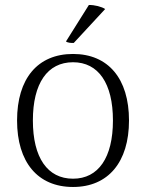

<svg xmlns="http://www.w3.org/2000/svg" viewBox="-20 -732 582 765"><path d="M399 -696C386 -705 356 -713 334 -712L243 -567C247 -562 265 -560 274 -561ZM271 13C411 13 494 -86 494 -252C494 -419 411 -517 271 -517C130 -517 48 -419 48 -252C48 -86 130 13 271 13ZM271 -20C169 -20 111 -104 111 -252C111 -400 169 -484 271 -484C372 -484 430 -400 430 -252C430 -104 372 -20 271 -20Z"/></svg>

Font: Arima Koshi Light
Style: Regular
Weight: 300
Designer: Joana Correia and Natanael Gama
Foundry: NDISCOVER
Version: Version 1.019;PS 001.019;hotconv 1.0.88;makeotf.lib2.5.64775